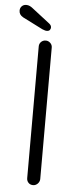

<svg xmlns="http://www.w3.org/2000/svg" viewBox="-72 -894 381 926"><g transform="rotate(5 118.5 -431.5)"><path d="M157 -31Q156 -18 146.5 -9Q137 0 125 0Q111 0 102.5 -9Q94 -18 94 -31V-669Q94 -682 103 -691Q112 -700 126 -700Q138 -700 147.5 -691Q157 -682 157 -669ZM126 -747Q120 -747 115 -749Q110 -751 104 -753L7 -802Q-13 -813 -13 -833Q-13 -846 -4.5 -854.5Q4 -863 17 -863Q26 -863 33.5 -859.5Q41 -856 46 -852L135 -783Q140 -779 142.5 -774.5Q145 -770 145 -765Q145 -758 140.5 -752.5Q136 -747 126 -747Z"/></g></svg>

Font: zvoove
Style: Regular
Weight: 400
Designer: Vernon Adams (Nunito) & Andrew Paglinawan (Quicksand)
Foundry: zvoove
Version: Version 3.006